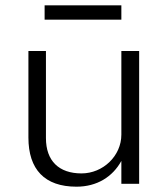

<svg xmlns="http://www.w3.org/2000/svg" viewBox="-20 -692 631 723"><path d="M504 -500H437V-185C437 -105 368 -39 287 -39C202 -39 153 -86 153 -172V-500H87V-174C87 -54 148 11 268 11C345 11 404 -26 437 -86V0H504ZM437 -618V-672H148V-618Z"/></svg>

Font: Perun Light
Style: Regular
Weight: 300
Foundry: Copyright (c) Stefan Peev, Context Ltd, 2016
Version: Version 1.089